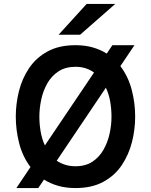

<svg xmlns="http://www.w3.org/2000/svg" viewBox="-20 -941 765 973"><path d="M63 12 134.5 -94.5Q94.5 -147.5 77.2 -214.8Q60 -282 60 -350Q60 -415 76 -479Q92 -543 127.5 -595.8Q163 -648.5 221 -680.2Q279 -712 362.5 -712Q410.5 -712 449.8 -700.8Q489 -689.5 521 -669.5L549.5 -712H661.5L590 -606Q630 -553 647.5 -486Q665 -419 665 -350Q665 -285 648.8 -221Q632.5 -157 597.2 -104.2Q562 -51.5 504 -19.8Q446 12 362.5 12Q313.5 12 274 0.5Q234.5 -11 203 -31L174 12ZM362.5 -98.5Q413.5 -98.5 448.2 -121.5Q483 -144.5 504.5 -182.2Q526 -220 535.5 -264Q545 -308 545 -350Q545 -388 538.5 -426Q532 -464 516.5 -496.5L267.5 -126.5Q286 -114 309.8 -106.2Q333.5 -98.5 362.5 -98.5ZM207.5 -204 456.5 -573.5Q438 -587 414.5 -594.8Q391 -602.5 362.5 -602.5Q311.5 -602.5 276.2 -579.2Q241 -556 219.8 -518.5Q198.5 -481 189 -436.5Q179.5 -392 179.5 -350Q179.5 -312 186 -274.2Q192.5 -236.5 207.5 -204ZM277 -765 419 -921H564L386 -765Z"/></svg>

Font: Overpass SemiBold
Style: Regular
Weight: 600
Designer: Delve Withrington, Dave Bailey, Thomas Jockin
Foundry: Delve Fonts LLC
Version: Version 4.000